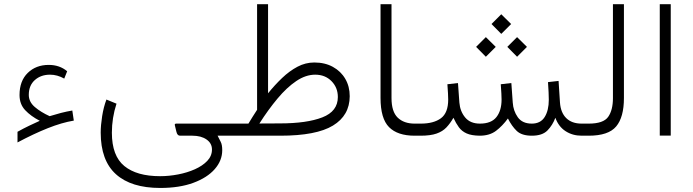

<svg xmlns="http://www.w3.org/2000/svg" viewBox="-20 -658 3359 931"><path d="M172.9 -72.3Q129.4 -94.7 102.1 -123.8Q74.7 -152.8 74.7 -197.3Q74.7 -265.6 114.5 -304.4Q154.3 -343.3 216.3 -343.3Q269 -343.3 305.7 -312.5L291.5 -276.9Q257.8 -295.9 222.7 -295.9Q178.2 -295.9 148.9 -269.8Q119.6 -243.7 119.6 -197.8Q119.6 -164.1 148.7 -139.2Q177.7 -114.3 220.7 -94.7Q247.1 -103 275.6 -110.4Q304.2 -117.7 330.6 -122.1L337.9 -73.2Q279.8 -63.5 211.7 -36.4Q143.6 -9.3 64.9 32.7V-19Q95.7 -36.1 121.3 -48.3Q147 -60.5 172.9 -72.3Z M544.9 -155.3Q522.5 -86.4 522.5 -14.6Q522.5 97.7 582.8 147Q643.1 196.3 756.3 196.3Q799.8 196.3 844 187.7Q888.2 179.2 925.3 162.6Q962.4 146 985.1 122.1Q1007.8 98.1 1007.8 66.9Q1007.8 36.6 981.4 18.3Q955.1 0 913.1 0H853Q839.8 0 835.4 -19L828.1 -49.3Q825.2 -58.6 834.5 -58.6H1116.7V0H1035.2Q1042.5 15.1 1050 29.3Q1057.6 43.5 1057.6 70.3Q1057.6 120.6 1021.2 162.1Q984.9 203.6 917.5 228.5Q850.1 253.4 756.8 253.4Q616.2 253.4 542.2 186.8Q468.3 120.1 468.3 -15.1Q468.3 -49.8 475.3 -94.7Q482.4 -139.6 496.1 -175.3Z M1279.8 -205.6Q1312.5 -246.1 1348.1 -280Q1383.8 -314 1422.6 -334.5Q1461.4 -355 1503.9 -355Q1555.7 -355 1594.2 -333.7Q1632.8 -312.5 1654.3 -275.6Q1675.8 -238.8 1675.8 -191.4Q1675.3 -98.1 1594.5 -49.1Q1513.7 0 1338.9 0H1097.2V-58.6H1184.6Q1194.8 -75.7 1205.3 -92.3Q1215.8 -108.9 1226.6 -125.5V-637.7H1279.8ZM1336.9 -59.6Q1467.8 -59.6 1543 -88.9Q1618.2 -118.2 1618.2 -187.5Q1618.2 -233.4 1587.4 -264.6Q1556.6 -295.9 1508.3 -295.9Q1462.4 -295.9 1416.5 -264.9Q1370.6 -233.9 1325.9 -180.4Q1281.2 -127 1237.8 -59.1Z M2005.4 0H1990.7Q1907.7 0 1866.5 -41.5Q1825.2 -83 1825.2 -183.1V-637.7H1878.4V-182.6Q1878.4 -116.7 1908.4 -87.6Q1938.5 -58.6 1990.7 -58.6H2005.4Z M2363.3 -541.5 2410.6 -588.9 2458.5 -541.5 2410.6 -493.7ZM2439.9 -430.7 2487.3 -478 2535.2 -430.7 2487.3 -382.8ZM2288.6 -430.7 2335.9 -478 2383.8 -430.7 2335.9 -382.8ZM2558.6 -58.6Q2601.1 -58.6 2621.1 -90.6Q2641.1 -122.6 2641.1 -174.3Q2641.1 -189.5 2640.1 -210.9Q2639.2 -232.4 2637.2 -259.8L2688.5 -265.6L2695.3 -160.6Q2698.7 -111.8 2725.8 -85.2Q2752.9 -58.6 2800.3 -58.6H2814.9V0H2800.3Q2756.3 0 2722.4 -22Q2688.5 -43.9 2672.9 -86.9Q2659.7 -51.3 2634.8 -25.6Q2609.9 0 2559.1 0Q2509.8 0 2485.6 -23.2Q2461.4 -46.4 2442.9 -83.5Q2416.5 -47.4 2385.3 -23.7Q2354 0 2306.2 0Q2266.1 -0.5 2242.7 -11Q2219.2 -21.5 2205.1 -40.8Q2190.9 -60.1 2178.7 -86.9Q2163.1 -59.6 2144.5 -40Q2126 -20.5 2096.7 -10.3Q2067.4 0 2019.5 0H1985.8V-58.6H2020.5Q2083 -58.6 2118.2 -84.7Q2153.3 -110.8 2153.3 -175.3Q2153.3 -186.5 2152.3 -205.3Q2151.4 -224.1 2149.4 -249.5L2200.7 -255.4L2207.5 -160.6Q2210.9 -118.2 2235.6 -88.4Q2260.3 -58.6 2307.1 -58.6Q2362.3 -58.6 2387.2 -90.3Q2412.1 -122.1 2412.1 -175.3Q2412.1 -186.5 2411.1 -205.1Q2410.2 -223.6 2408.2 -249.5L2459.5 -255.4L2466.3 -160.6Q2468.8 -120.6 2490.7 -89.6Q2512.7 -58.6 2558.6 -58.6Z M2795.4 0V-58.6H2835Q2906.2 -58.6 2929.2 -91.6Q2952.1 -124.5 2952.1 -182.1V-637.7H3005.4V-182.6Q3005.4 -89.8 2967.8 -44.9Q2930.2 0 2834.5 0Z M3179.2 -637.7H3232.4V-0.5H3179.2Z"/></svg>

Font: Vazir Thin FD-WOL
Style: Thin-FD-WOL
Weight: 100
Designer: Saber Rastikerdar
Foundry: Saber Rastikerdar
Version: Version 30.1.0